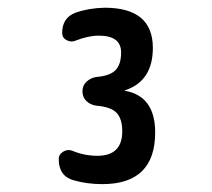

<svg xmlns="http://www.w3.org/2000/svg" viewBox="-20 -756 540 490"><path d="M298.8 -524.4Q376 -510.7 376 -418Q376 -286.1 241.2 -286.1Q202.1 -286.1 168 -295.9Q129.9 -306.6 129.9 -349.6Q129.9 -362.3 141.6 -369.1Q153.3 -376 165 -371.1Q195.3 -358.4 228.5 -358.4Q292 -358.4 292 -420.9Q292 -453.1 277.3 -468.3Q262.7 -483.4 225.6 -486.3Q210.9 -488.3 200.7 -498Q190.4 -507.8 190.4 -522.9Q190.4 -538.1 201.2 -547.9Q211.9 -557.6 226.6 -559.6Q260.7 -562.5 274.9 -577.1Q289.1 -591.8 289.1 -622.1Q289.1 -665 232.4 -665Q205.1 -665 172.9 -652.3Q162.1 -647.5 150.4 -653.3Q138.7 -659.2 138.7 -671.9Q138.7 -710.9 172.9 -723.6Q206.1 -735.4 247.1 -736.3Q370.1 -736.3 370.1 -633.8Q370.1 -548.8 298.8 -525.4Q297.9 -525.4 297.9 -524.4Z"/></svg>

Font: Rounded Mgen+ 2m bold
Style: Bold
Weight: 700
Designer: [Source Han Sans]
Ryoko NISHIZUKA  (kana & ideographs); Paul D. Hunt (Latin, Greek & Cyrillic); Wenlong ZHANG  (bopomofo
Version: Version 1.059.20150602